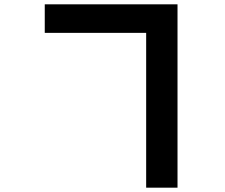

<svg xmlns="http://www.w3.org/2000/svg" viewBox="-20 -812 1040 888"><path d="M187 -660V-792H801V56H656V-660Z"/></svg>

Font: Noto Sans JP ExtraBold
Style: Regular
Weight: 800
Designer: Ryoko NISHIZUKA  (kana, bopomofo & ideographs); Paul D. Hunt (Latin, Greek & Cyrillic); Sandoll Communications , Soo-you
Foundry: Adobe
Version: Version 2.004-H2;hotconv 1.0.118;makeotfexe 2.5.65603